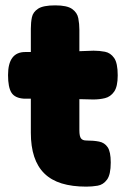

<svg xmlns="http://www.w3.org/2000/svg" viewBox="-20 -687 469 716"><path d="M302 9Q249 9 210 -3Q171 -15 145.5 -40Q120 -65 107.5 -103Q95 -141 95 -192V-580Q95 -603 99 -622.5Q103 -642 122 -654.5Q141 -667 186 -667Q230 -667 249 -653.5Q268 -640 272 -619Q276 -598 276 -576V-201Q276 -190 277.5 -182.5Q279 -175 282 -171Q285 -167 290 -165Q295 -163 303 -163Q329 -163 349.5 -159Q370 -155 381.5 -138Q393 -121 393 -81Q393 -36 379 -17Q365 2 344 5.5Q323 9 302 9ZM74 -493H191L329 -498Q351 -498 371.5 -494Q392 -490 405.5 -471Q419 -452 419 -406Q419 -364 405.5 -345Q392 -326 371.5 -321Q351 -316 328 -316L201 -319H70Q36 -321 23 -341Q10 -361 10 -407Q10 -450 26 -471.5Q42 -493 74 -493Z"/></svg>

Font: Fredoka
Style: Bold
Weight: 700
Designer: Ben Nathan
Foundry: Milena B. Brandão, Ben Nathan
Version: Version 2.001